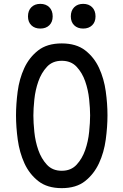

<svg xmlns="http://www.w3.org/2000/svg" viewBox="-20 -965 640 995"><path d="M300 -80Q348 -80 377 -111.5Q406 -143 421.5 -187.5Q437 -232 442 -281.5Q447 -331 447 -367Q447 -402 442 -450.5Q437 -499 421.5 -543.5Q406 -588 377 -619Q348 -650 300 -650Q252 -650 223 -618.5Q194 -587 178.5 -542.5Q163 -498 158 -449.5Q153 -401 153 -366Q153 -330 158 -281Q163 -232 178.5 -187.5Q194 -143 223 -111.5Q252 -80 300 -80ZM300 10Q225 10 178.5 -26.5Q132 -63 106.5 -119Q81 -175 72 -241Q63 -307 63 -367Q63 -425 71.5 -490.5Q80 -556 105.5 -611.5Q131 -667 177.5 -703.5Q224 -740 300 -740Q375 -740 421.5 -704Q468 -668 493.5 -612.5Q519 -557 528 -492Q537 -427 537 -368Q537 -308 528 -241.5Q519 -175 493 -119Q467 -63 421 -26.5Q375 10 300 10ZM411 -817Q382 -817 364.5 -834Q347 -851 347 -880Q347 -910 364.5 -927.5Q382 -945 411 -945Q440 -945 457.5 -927.5Q475 -910 475 -880Q475 -851 457.5 -834Q440 -817 411 -817ZM189 -817Q160 -817 142.5 -834Q125 -851 125 -880Q125 -910 142.5 -927.5Q160 -945 189 -945Q218 -945 235.5 -927.5Q253 -910 253 -880Q253 -851 235.5 -834Q218 -817 189 -817Z"/></svg>

Font: Maple Mono NF
Style: Regular
Weight: 400
Monospace: yes
Designer: subframe7536
Version: Version 7.000